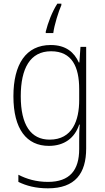

<svg xmlns="http://www.w3.org/2000/svg" viewBox="-20 -784 571 1045"><path d="M314 -756V-764H292C263 -719 241 -660 229 -612V-604H270C275 -646 299 -723 314 -756ZM256 -539C121 -539 53 -434 53 -260C53 -81 125 10 246 10C330 10 387 -33 411 -106H414C411 -71 411 -44 411 -12V27C411 142 360 206 241 206C177 206 124 190 80 167V206C123 227 174 241 241 241C389 241 449 160 449 24V-529H418L412 -444H409C384 -499 339 -539 256 -539ZM258 -505C372 -505 411 -420 411 -299V-239C411 -130 375 -24 250 -24C148 -24 93 -104 93 -260C93 -412 144 -505 258 -505Z"/></svg>

Font: Noto Sans Malayalam SemiCondensed ExtraLight
Style: Regular
Weight: 200
Width: 4
Designer: Jelle Bosma - Monotype Design Team
Foundry: Monotype Imaging Inc.
Version: Version 2.104